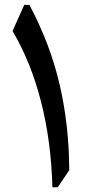

<svg xmlns="http://www.w3.org/2000/svg" viewBox="-20 -787 371 807"><path d="M103.5 -766.6Q191.4 -601.6 231 -430.2Q270.5 -258.8 271 -71.3L222.7 0H200.2Q195.3 -191.4 152.8 -358.4Q110.4 -525.4 32.7 -656.7L82 -766.6Z"/></svg>

Font: Pinar DS4-Medium
Style: Regular
Weight: 500
Designer: Amin Abedi
Version: Version 2.000